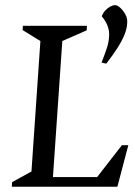

<svg xmlns="http://www.w3.org/2000/svg" viewBox="-20 -710 515 730"><path d="M25 0 26 -17.4 99.6 -58 133.6 -554 66 -595.6 67 -612H310.5L309.5 -594.6L216.9 -554L181.3 -36.9H349.4L443.5 -158H467.9L426.3 0ZM384.1 -468.1 366.1 -472Q378.1 -503 385.9 -526Q393.6 -549 394.6 -571Q396.6 -590 389.8 -609.5Q383 -628.9 367 -647.9Q371.2 -660.4 380 -669.9Q388.8 -679.4 399.1 -685Q409.4 -690.5 417.6 -690.5Q425.9 -690.5 436.9 -680.8Q447.9 -671 456.7 -655.2Q465.5 -639.4 463.5 -621.4Q462.5 -600.4 452.8 -576.9Q443.1 -553.4 425.9 -526.7Q408.8 -500 384.1 -468.1Z"/></svg>

Font: Ancizar Serif Light
Style: Italic
Weight: 300
Italic angle: -4°
Designer: Cesar Puertas, Viviana Monsalve, Julian Moncada, Julian Prieto, Jose Castro, Felipe Aragon, Mariel Hernandez, Sara Alarc
Version: Version 8.100